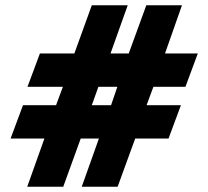

<svg xmlns="http://www.w3.org/2000/svg" viewBox="-20 -706 788 726"><path d="M462.9 -686 397.9 -503.9H466.8L533.2 -686H668L604 -503.9H728L681.2 -377.9H560.1L534.2 -308.1H664.1L617.2 -182.1H491.2L424.8 0H289.1L354 -182.1H285.2L219.2 0H83L147.9 -182.1H20L66.9 -308.1H191.9L217.8 -377.9H84L130.9 -503.9H261.2L327.1 -686ZM327.1 -308.1H399.9L423.8 -377.9H352.1Z"/></svg>

Font: Ultra
Style: Regular
Weight: 400
Designer: Astigmatic (AOETI)
Foundry: Astigmatic (AOETI)
Version: Version 1.000